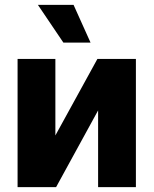

<svg xmlns="http://www.w3.org/2000/svg" viewBox="-20 -774 635 794"><path d="M382.8 -530.3H542V0H385.7V-317.4L211.9 0H52.7V-530.3H209V-213.9ZM136.7 -753.9H284.2L354.5 -597.7H242.2Z"/></svg>

Font: Pretendard GOV ExtraBold
Style: Regular
Weight: 800
Designer: Base glyphs from Inter by Rasmus Andersson; Hangeul glyphs from Noto Sans CJK(Source Han Sans) by Jang Soo-young and Kan
Foundry: Kil Hyung-jin
Version: Version 1.309